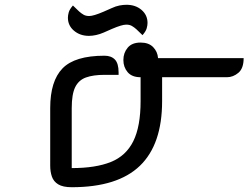

<svg xmlns="http://www.w3.org/2000/svg" viewBox="-20 -783 1039 803"><path d="M496 -532Q496 -562 514 -583.5Q532 -605 568 -605Q602 -605 620.5 -586Q639 -567 641 -540H999Q999 -497 977 -478.5Q955 -460 929 -460H658V-360Q658 -179 565 -89.5Q472 0 280 0Q243 0 223.5 -12Q204 -24 197 -44.5Q190 -65 190 -90V-331Q190 -444 241.5 -497Q293 -550 417 -550Q445 -550 460.5 -534Q476 -518 476 -480V-470H417Q370 -470 339.5 -459Q309 -448 294.5 -418.5Q280 -389 280 -331V-80Q380 -80 443.5 -105.5Q507 -131 537.5 -192.5Q568 -254 568 -360V-460Q532 -460 514 -481Q496 -502 496 -532ZM285 -760 311 -735Q320 -727 329.5 -721.5Q339 -716 353 -716Q371 -716 413 -734L447 -749Q464 -757 479.5 -760Q495 -763 509 -763Q547 -763 572 -741.5Q597 -720 597 -687Q597 -677 593.5 -664.5Q590 -652 576 -636L550 -661Q541 -669 531.5 -674.5Q522 -680 508 -680Q490 -680 448 -662L414 -647Q398 -640 382 -636.5Q366 -633 352 -633Q315 -633 289.5 -654.5Q264 -676 264 -709Q264 -719 267.5 -731.5Q271 -744 285 -760Z"/></svg>

Font: Warnes
Style: Regular
Weight: 400
Designer: Eduardo Rodriguez Tunni
Foundry: Eduardo Rodriguez Tunni
Version: Version 1.002; ttfautohint (v1.8.4.7-5d5b);gftools[0.9.23]